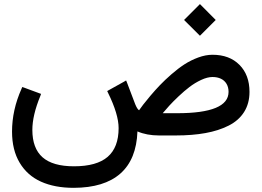

<svg xmlns="http://www.w3.org/2000/svg" viewBox="-20 -654 1263 927"><path d="M945.3 -634.3 1021.5 -557.6 945.3 -481.4 868.7 -557.6ZM1083.5 -210.4Q1083.5 -232.9 1073.7 -249.3Q1064 -265.6 1046.6 -273.9Q1029.3 -282.2 1005.9 -282.2Q981.4 -282.2 951.2 -268.1Q920.9 -253.9 895 -234.1Q869.1 -214.4 841.8 -188.5Q814.5 -162.6 797.4 -143.8Q780.3 -125 765.6 -107.4H835Q1083.5 -107.4 1083.5 -210.4ZM335.9 252.9Q244.1 252.9 178 223.1Q111.8 193.4 75 131.8Q38.1 70.3 38.1 -18.6Q38.1 -123 84 -225.6L87.4 -233.9L96.2 -231L168.9 -204.1L178.2 -200.7L174.8 -190.9Q136.2 -97.2 136.2 -26.9Q136.2 62 185.5 105.5Q234.9 148.9 337.4 148.9Q446.8 148.9 499.8 103.3Q552.7 57.6 552.7 -35.6Q552.7 -102.1 501.5 -206.1L497.6 -214.4L505.4 -218.8L579.1 -259.8L588.9 -265.6L593.3 -254.9L632.8 -150.9Q642.6 -127 651.4 -121.6Q660.6 -134.8 671.4 -148.9Q682.1 -163.1 705.8 -191.2Q729.5 -219.2 752.7 -243.4Q775.9 -267.6 808.1 -295.7Q840.3 -323.7 870.8 -343.5Q901.4 -363.3 937.3 -376.5Q973.1 -389.6 1005.9 -389.6Q1087.9 -389.6 1136.2 -340.8Q1184.6 -292 1184.6 -210.4Q1184.6 -154.3 1158.4 -113Q1132.3 -71.8 1083.7 -47.4Q1035.2 -22.9 971.9 -11.5Q908.7 0 828.6 0H747.6Q688.5 0 643.6 -19.5Q638.7 115.7 561 184.1Q483.4 252.4 335.9 252.9Z"/></svg>

Font: Samim WOL
Style: Medium-WOL
Weight: 500
Foundry: DejaVu fonts team - Redesigned by Saber Rastikerdar
Version: Version 4.0.0